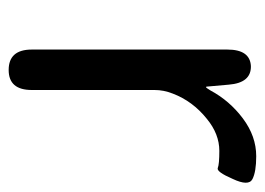

<svg xmlns="http://www.w3.org/2000/svg" viewBox="-102 -494 597 432"><g transform="rotate(90 196.0 -278.5)"><path d="M138 0Q92 0 92 -52V-492Q92 -543 129 -545Q167 -546 171 -495L175 -450Q175 -444 176.5 -444Q178 -444 184 -454Q207 -497 247 -527Q287 -557 332 -557Q367 -557 383.5 -548.5Q400 -540 383 -504Q367 -467 358.5 -470.5Q350 -474 320 -474Q282 -474 248 -446Q208 -414 191 -369Q183 -349 183 -328V-52Q183 0 138 0Z"/></g></svg>

Font: Resource Han Rounded CN
Style: Regular
Weight: 400
Designer: Cyano Hao (round all glyphs); Ryoko NISHIZUKA  (kana, bopomofo & ideographs); Paul D. Hunt (Latin, Greek & Cyrillic); Sa
Foundry: Cyano Hao
Version: 0.990